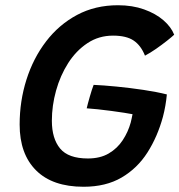

<svg xmlns="http://www.w3.org/2000/svg" viewBox="-20 -689 685 733"><path d="M299 24Q180.5 24 117.8 -38.5Q55 -101 55 -213.5Q55 -303 81 -385Q107 -467 156 -531Q205 -595 274.2 -632Q343.5 -669 430.5 -669Q485.5 -669 529.8 -653.2Q574 -637.5 603.8 -611.8Q633.5 -586 645 -556.5Q636 -548 617 -533Q598 -518 575.8 -502.5Q553.5 -487 533.5 -476.5Q518 -515.5 490.2 -534.2Q462.5 -553 411.5 -553Q357 -553 313.8 -524.2Q270.5 -495.5 240.2 -448Q210 -400.5 194 -343Q178 -285.5 178 -228Q178 -160 209.5 -122Q241 -84 315.5 -84Q362.5 -84 395.2 -103.2Q428 -122.5 448.5 -153.8Q469 -185 479 -221Q481 -229 482.8 -237.5Q484.5 -246 486 -253Q476 -255 454 -258.5Q432 -262 405.2 -265.5Q378.5 -269 353 -271.8Q327.5 -274.5 311 -275.5Q314.5 -291 322.8 -319.8Q331 -348.5 337.5 -365Q373.5 -363.5 424.8 -358.5Q476 -353.5 527.8 -345.8Q579.5 -338 617 -328.5Q613 -285 602 -243Q581.5 -167.5 543 -107Q504.5 -46.5 444.2 -11.2Q384 24 299 24Z"/></svg>

Font: Grandstander Medium
Style: Italic
Weight: 500
Italic angle: -15°
Designer: Tyler Finck
Foundry: Etcetera Type Co
Version: Version 1.200; ttfautohint (v1.8.3)